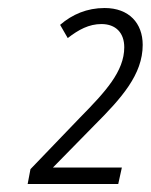

<svg xmlns="http://www.w3.org/2000/svg" viewBox="-20 -875 376 479"><path d="M49 -416H275L284 -457H112L215 -562C283 -630 336 -689 336 -763C336 -817 302 -855 241 -855C197 -855 160 -839 130 -813L149 -780C176 -801 202 -815 233 -815C269 -815 290 -793 290 -757C290 -697 243 -646 179 -581L56 -453Z"/></svg>

Font: Noto Sans Condensed Light
Style: Italic
Weight: 300
Width: 3
Italic angle: -12°
Designer: Monotype Design Team
Foundry: Monotype Imaging Inc.
Version: Version 2.013